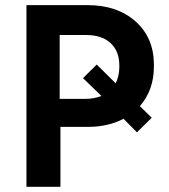

<svg xmlns="http://www.w3.org/2000/svg" viewBox="-20 -720 650 740"><path d="M82 0V-700.2H317.9Q432.1 -700.2 502.7 -637.2Q573.2 -574.2 573.2 -470.2V-463.9Q573.2 -372.6 519 -311L564.9 -266.1L507.8 -210L456.1 -262.2Q396.5 -231 318.8 -231H212.9V0ZM210 -338.9H309.1Q341.3 -338.9 371.1 -350.1L299.8 -418.9L353 -471.2L425.8 -398.9Q439.9 -428.2 439.9 -461.9V-467.8Q439.9 -522.5 406.5 -553.7Q373 -585 312 -585H210Z"/></svg>

Font: Fixel Text SemiBold
Style: Regular
Weight: 600
Width: 4
Designer: AlfaBravo + MacPaw
Foundry: Kyrylo Tkachov, Marchela Mozhyna, Serhii Makarenko, Maria Weinstein, Zakhar Kryvoshyya
Version: Version 1.211